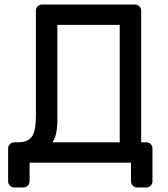

<svg xmlns="http://www.w3.org/2000/svg" viewBox="-20 -720 745 850"><path d="M166 -700H578Q589 -700 597 -692Q605 -684 605 -673V-90H628Q639 -90 647 -82Q655 -74 655 -63V83Q655 94 647 102Q639 110 628 110H587Q576 110 568 102Q560 94 560 83V0H111V83Q111 94 103 102Q95 110 84 110H43Q32 110 24 102Q16 94 16 83V-63Q16 -74 24 -82Q32 -90 43 -90H59Q103 -90 121 -115Q139 -140 139 -209V-673Q139 -684 147 -692Q155 -700 166 -700ZM212 -90H510V-610H234V-192Q234 -118 212 -90Z"/></svg>

Font: Contemporary
Style: Regular
Weight: 400
Designer: Victor Tran
Foundry: Victor Tran
Version: Version 1.100